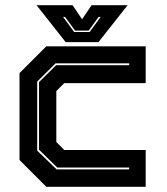

<svg xmlns="http://www.w3.org/2000/svg" viewBox="-20 -718 642 738"><path d="M158 0 55 -103V-437L158 -540H540V-398.5H227L196.5 -368V-172L227 -141.5H540V0ZM197.5 -67H476.5V-74H200L130 -142.5V-402.5L196 -467.5H476.5V-474.5H193.5L123 -404.5V-139ZM232.5 -556 120.5 -698H259L295.5 -644L332 -698H470.5L358.5 -556ZM265 -595H324.5L367 -653H359L321 -600.5H268.5L230 -653H222.5Z"/></svg>

Font: Tourney ExtraBold
Style: Regular
Weight: 800
Designer: Tyler Finck
Foundry: Etcetera Type Co
Version: Version 1.015